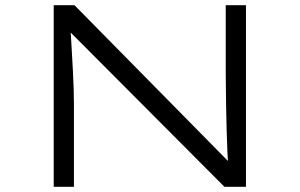

<svg xmlns="http://www.w3.org/2000/svg" viewBox="-20 -720 1155 740"><path d="M187 0V-700H267L869 -89L862 -71Q858 -94 856.5 -133.5Q855 -173 853.5 -219Q852 -265 851.5 -310Q851 -355 850.5 -390.5Q850 -426 850 -443V-700H928V0H845L249 -598L251 -619Q252 -606 253.5 -579.5Q255 -553 257 -518.5Q259 -484 261 -447Q263 -410 264 -376Q265 -342 265 -318V0Z"/></svg>

Font: Lexend Zetta Light
Style: Regular
Weight: 300
Designer: Bonnie Shaver-Troup, Thomas Jockin
Foundry: Lexend
Version: Version 1.007